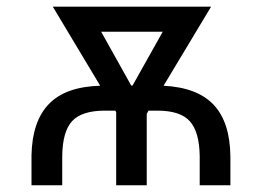

<svg xmlns="http://www.w3.org/2000/svg" viewBox="-20 -548 775 568"><path d="M73.2 0V-88.9Q75.2 -189 124.5 -240.2Q173.8 -291.5 276.4 -294.4L136.2 -528.3H604.5L463.9 -294.4Q564.5 -289.1 612.5 -237.5Q660.6 -186 661.6 -84.5V0H570.8V-86.4Q569.8 -157.7 541.7 -189.2Q513.7 -220.7 445.3 -220.7H419.4L414.1 -211.4V0H323.7V-216.3L320.8 -220.7H290.5Q222.2 -220.7 193.6 -189.9Q165 -159.2 164.1 -86.4V0ZM368.2 -294.9H372.1L461.4 -454.1H279.3Z"/></svg>

Font: Roboto
Style: Regular
Weight: 400
Designer: Google
Version: Version 2.134; 2016; ttfautohint (v1.6)